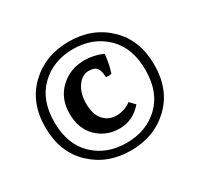

<svg xmlns="http://www.w3.org/2000/svg" viewBox="-145 -892 1091 1049"><g transform="rotate(-30 400.5 -367.0)"><path d="M551 -228Q491 -159 407.5 -159Q324 -159 266.5 -214.5Q209 -270 209 -365.5Q209 -461 271 -520Q333 -579 425 -579Q483 -579 539 -554Q534 -494 516 -441Q507 -439 498 -439Q489 -439 481 -440Q480 -480 466.5 -498.5Q453 -517 414 -517Q375 -517 345 -475.5Q315 -434 315 -367.5Q315 -301 346.5 -265Q378 -229 427 -229Q476 -229 520 -260ZM646.5 -616.5Q744 -523 744 -367Q744 -211 646.5 -117.5Q549 -24 401 -24Q253 -24 155 -117.5Q57 -211 57 -367Q57 -523 155 -616.5Q253 -710 401 -710Q549 -710 646.5 -616.5ZM195.5 -585Q114 -507 114 -367Q114 -227 195 -149.5Q276 -72 401 -72Q526 -72 607 -149.5Q688 -227 688 -367Q688 -507 606.5 -585Q525 -663 401 -663Q277 -663 195.5 -585Z"/></g></svg>

Font: Halant SemiBold
Style: Regular
Weight: 600
Designer: Hitesh Malaviya (Devanagari), Satya Rajpurohit (Latin)
Foundry: Indian Type Foundry
Version: Version 1.101;PS 1.0;hotconv 1.0.78;makeotf.lib2.5.61930; tt